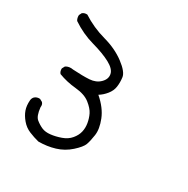

<svg xmlns="http://www.w3.org/2000/svg" viewBox="-129 -540 759 774"><g transform="rotate(30 250.0 -153.0)"><path d="M147.5 118.2Q124 112.3 101.6 103Q79.1 93.8 63 74.7Q46.9 55.7 40 36.1Q33.2 16.6 35.2 -8.8Q36.1 -19.5 43 -26.4Q52.7 -35.2 67.4 -34.2L80.1 -27.3Q87.9 -19.5 85.9 -5.9Q89.8 33.2 105 45.4Q120.1 57.6 136.2 64.5Q152.3 71.3 174.8 68.8Q197.3 66.4 222.2 57.6Q247.1 48.8 261.7 31.2Q276.4 13.7 280.8 -5.4Q285.2 -24.4 281.7 -44.9Q278.3 -65.4 269.5 -83.5Q260.7 -101.6 236.8 -120.6Q212.9 -139.6 169.9 -143.6Q127 -147.5 88.9 -162.1Q81.1 -170.9 82 -184.6L88.9 -197.3Q103.5 -207 124 -203.1Q169.9 -200.2 200.2 -202.1Q230.5 -204.1 249 -222.7Q267.6 -241.2 263.2 -262.7Q258.8 -284.2 226.1 -301.8Q193.4 -319.3 140.6 -334Q87.9 -348.6 40 -380.9Q33.2 -391.6 34.2 -405.3L40 -417Q48.8 -424.8 62.5 -423.8Q112.3 -391.6 169.4 -376Q226.6 -360.4 267.6 -329.6Q308.6 -298.8 311.5 -275.4Q314.5 -252 311.5 -231.9Q308.6 -211.9 294.4 -194.3Q280.3 -176.8 262.7 -166Q304.7 -129.9 320.8 -89.4Q336.9 -48.8 332.5 -18.6Q328.1 11.7 321.8 28.8Q315.4 45.9 287.1 71.3Q258.8 96.7 223.1 107.4Q187.5 118.2 147.5 118.2Z"/></g></svg>

Font: JasonHandwriting2
Style: Regular
Weight: 400
Version: Version 1.05.10